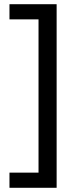

<svg xmlns="http://www.w3.org/2000/svg" viewBox="-20 -734 369 912"><path d="M25 86H163V-642H25V-714H249V158H25Z"/></svg>

Font: Noto Sans Adlam New
Style: Regular
Weight: 400
Designer: Mark Jamra, Neil Patel
Foundry: JamraPatel LLC
Version: Version 3.000